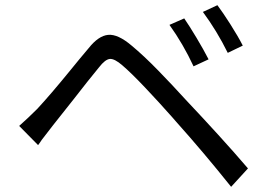

<svg xmlns="http://www.w3.org/2000/svg" viewBox="-20 -749 1040 741"><path d="M691 -678Q711 -649 738.5 -603Q766 -557 785 -520L727 -493Q687 -579 634 -653ZM819 -729Q840 -701 869 -655.5Q898 -610 917 -573L859 -545Q817 -630 763 -703ZM54 -263Q88 -293 124 -329Q175 -384 250 -476Q288 -523 322 -563Q360 -611 397.5 -614.5Q435 -618 488 -573Q535 -534 590.5 -477Q646 -420 695 -366Q702 -359 709 -351Q761 -296 822.5 -228.5Q884 -161 937 -99L872 -28Q764 -163 660 -279Q653 -287 647 -294Q594 -354 540 -411Q486 -468 452 -497Q422 -523 404 -521.5Q386 -520 362 -489Q320 -438 265 -367Q218 -307 185 -266Q162 -237 141 -209Q134 -198 127 -189Z"/></svg>

Font: Noto Sans CJK KR Regular (TTF)
Style: Regular
Weight: 400
Designer: Ryoko NISHIZUKA 西塚涼子 (kana & ideographs); Paul D. Hunt (Latin, Greek & Cyrillic); Wenlong ZHANG 张文龙 (bopomofo); Sandoll 
Foundry: Adobe Systems Incorporated
Version: Version 1.004;PS 1.004;hotconv 1.0.82;makeotf.lib2.5.63406